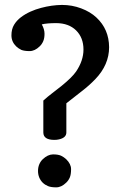

<svg xmlns="http://www.w3.org/2000/svg" viewBox="-20 -765 502 794"><path d="M152.8 -664.1Q164.1 -644 164.1 -625.5Q164.1 -606.9 158.7 -594.5Q153.3 -582 144 -573.2Q124 -553.7 102.5 -553.7Q81.1 -553.7 68.4 -558.6Q56.2 -564.5 46.9 -573.2Q27.3 -592.3 27.3 -618.7Q27.3 -644.5 38.1 -662.4Q48.8 -680.2 66.4 -693.6Q84 -707 105.7 -716.8Q127.4 -726.6 149.9 -732.4Q193.8 -744.1 235.8 -744.6H236.8Q277.8 -744.6 315.4 -730.5Q353.5 -716.3 378.9 -692.4Q430.7 -644 431.2 -569.8Q431.2 -497.1 374 -437.5Q348.6 -411.1 317.4 -387.2L254.4 -337.9V-217.3Q254.4 -195.3 223.6 -188.5Q214.8 -186.5 205.1 -186.5Q159.2 -186.5 159.2 -217.3V-349.1Q176.8 -365.2 196.3 -379.9L233.9 -409.2Q277.8 -444.8 294.4 -468.8Q325.2 -514.2 325.2 -560.1Q325.2 -609.4 294.4 -639.6Q264.2 -668.9 213.4 -669.4Q173.8 -669.4 152.8 -664.1ZM137.2 -58.1Q137.2 -72.8 142.3 -85.2Q147.5 -97.7 156.7 -106.4Q177.2 -126 198.7 -126.5H200.2Q220.2 -126.5 232.4 -121.1Q244.6 -115.2 253.9 -106.4Q273.9 -86.9 273.9 -65.4Q273.9 -43.5 268.6 -31Q263.2 -18.6 253.9 -9.8Q233.9 9.8 212.4 9.8Q190.9 9.8 178.5 4.6Q166 -0.5 156.7 -9.5Q147.5 -18.6 142.3 -31Q137.2 -43.5 137.2 -58.1Z"/></svg>

Font: Copse
Style: Regular
Weight: 400
Version: Version 1.000